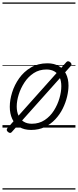

<svg xmlns="http://www.w3.org/2000/svg" viewBox="-20 -1030 629 1550"><path d="M231 19Q175 19 136.5 -4.5Q98 -28 78.5 -70.5Q59 -113 59 -168Q59 -223 78 -284Q97 -345 135 -398.5Q173 -452 230 -485.5Q287 -519 363 -519Q417 -519 455 -496.5Q493 -474 513 -433.5Q533 -393 533 -339Q533 -298 521.5 -249.5Q510 -201 486.5 -153.5Q463 -106 426.5 -67Q390 -28 341.5 -4.5Q293 19 231 19ZM237 -31Q296 -31 341 -61Q386 -91 415.5 -138Q445 -185 460 -237Q475 -289 475 -334Q475 -376 461.5 -406Q448 -436 421 -452.5Q394 -469 355 -469Q297 -469 252.5 -440Q208 -411 177.5 -364.5Q147 -318 131 -266.5Q115 -215 115 -170Q115 -128 129.5 -96.5Q144 -65 171 -48Q198 -31 237 -31ZM75 36Q69 44 60.5 43Q52 42 44 35Q36 28 34.5 20.5Q33 13 40 4L516 -529Q522 -536 530.5 -535.5Q539 -535 548 -527Q555 -520 557 -512.5Q559 -505 552 -498ZM0 490H589V500H0ZM0 -20H589V0H0ZM0 -505H589V-500H0ZM0 -1010H589V-1000H0Z"/></svg>

Font: Playwrite BE VLG Guides
Style: Regular
Weight: 400
Designer: Veronika Burian, José Scaglione
Foundry: TypeTogether
Version: Version 1.003